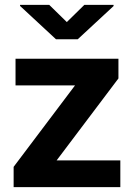

<svg xmlns="http://www.w3.org/2000/svg" viewBox="-20 -770 549 790"><path d="M475.1 -109.9V0H36.1V-83.5L288.6 -418.5H43.9V-528.3H467.3V-447.3L212.9 -109.9ZM182.6 -750 254.9 -679.2 327.1 -750H447.3V-745.1L299.8 -608.4H210.4L62.5 -745.6V-750Z"/></svg>

Font: Vazirmatn RD
Style: Bold
Weight: 700
Designer: Saber Rastikerdar
Foundry: Saber Rastikerdar
Version: Version 32.102